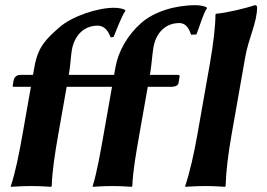

<svg xmlns="http://www.w3.org/2000/svg" viewBox="-20 -718 1032 741"><path d="M208.6 -612C156.5 -566 126.4 -537 112.7 -459L107.4 -429H59.4C41.4 -429 34.3 -417 32.8 -409L29.3 -389C28.4 -384 29.3 -383 33.3 -383H99.3L67 -200C53.8 -125 39.7 -53.5 21.7 0L22.2 3C22.2 3 65.7 0 100.7 0C135 0 177.2 3 177.2 3L179.7 0C181.3 -57 191.8 -125 205 -200L237.3 -383H346.3H370.3H412.3L380 -200C366.8 -125 353.7 -51 337.7 0L338.2 3C338.2 3 378.7 0 413.7 0C448 0 488.2 3 488.2 3L490.7 0C492.6 -56 504.8 -125 518 -200L550.3 -383H643.3C652.3 -383 667 -387 668.6 -396L673.3 -423C674 -427 671.4 -429 666.4 -429H558.4L560.1 -439C564.6 -464.5 568.2 -513 572.1 -535C581.8 -590.2 617.6 -629 671.6 -629C700.6 -629 710.2 -604 717.7 -584L737.9 -585C749.6 -612 764.3 -667 778.7 -686L778.2 -689C771.1 -694 753.8 -698 734.8 -698C654.8 -698 574.4 -672.9 524.6 -629C472.5 -583 436.4 -520 425.7 -459L420.4 -429H393.4H372.4H245.4L247.1 -439C251.6 -464.5 253.4 -503 257.3 -525C267 -580.2 302.9 -619 356.9 -619C385.9 -619 399.5 -594 406.9 -574L418.1 -575C429.9 -602 449.6 -657 463.9 -676L463.5 -679C456.3 -684 439 -688 420 -688C357 -688 258.4 -655.9 208.6 -612ZM742 -200C728.8 -125 712.7 -53.5 694.7 0L695.2 3C695.2 3 737.7 0 772.7 0C807 0 848.2 3 848.2 3L850.7 0C852.3 -57 860.7 -124.8 874 -200L926.9 -500C939.4 -570.8 972.3 -631.3 972.3 -690.3C972.3 -695.7 968.4 -698 962.8 -698C935.9 -688 855 -668 814 -665L811.5 -662C811.6 -619.3 803.7 -550 790.3 -474Z"/></svg>

Font: Linux Biolinum O 
Style: Bold Italic
Weight: 700
Designer: Philipp H. Poll
Foundry: Philipp H. Poll
Version: Version 1.3.2